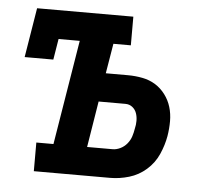

<svg xmlns="http://www.w3.org/2000/svg" viewBox="-43 -567 686 614"><g transform="rotate(5 300.0 -260.0)"><path d="M87 0V-92H142L197 -428H129L118 -361H26L52 -520H361V-428H305L289 -332H360Q384 -332 407 -327.5Q430 -323 448.5 -311.5Q467 -300 480.5 -282Q494 -264 500.5 -242.5Q507 -221 507 -197Q507 -173 503 -149Q498 -120 485 -90.5Q472 -61 447.5 -39.5Q423 -18 392.5 -9Q362 0 332 0ZM250 -92H332Q344 -92 356.5 -98Q369 -104 378 -115Q387 -126 391 -138.5Q395 -151 397 -164Q400 -176 400 -189Q400 -202 396 -213.5Q392 -225 382.5 -232.5Q373 -240 360 -240H274Z"/></g></svg>

Font: Iosevka Etoile SmBdObl
Style: Regular
Weight: 600
Italic angle: -9°
Designer: Belleve Invis
Foundry: Belleve Invis
Version: Version 15.5.2; ttfautohint (v1.8.4)